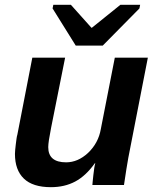

<svg xmlns="http://www.w3.org/2000/svg" viewBox="-20 -767 651 796"><path d="M250 -528 192 -238Q180 -178 180 -157Q180 -94 254 -94Q303 -94 345 -133Q388 -174 398 -232L456 -528H593L512 -113Q505 -75 494 0H363Q363 -2 364 -12Q365 -22 367 -41Q369 -60 371 -72Q373 -84 375 -90H373Q336 -38 292 -14.5Q248 9 191 9Q116 9 79 -26.5Q42 -62 42 -129Q42 -135 43 -146Q44 -157 45.5 -169Q47 -181 48.5 -192Q50 -203 52 -209L114 -528ZM406 -578H294L198 -732L201 -747H274L359 -652H361L479 -747H561L558 -732Z"/></svg>

Font: Libra Sans Modern
Style: Bold Italic
Weight: 700
Italic angle: -12°
Foundry: Stefan Peev, Context Ltd
Version: Version 1.000